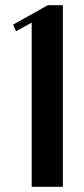

<svg xmlns="http://www.w3.org/2000/svg" viewBox="-20 -719 322 739"><path d="M102 0V-632L42 -599L30 -624L164 -699H222V0Z"/></svg>

Font: Moniqa Black Heading
Style: Regular
Weight: 900
Designer: Rajesh Rajput
Foundry: Rajesh Rajput
Version: Version 1.000